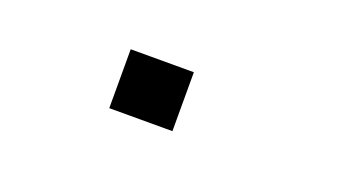

<svg xmlns="http://www.w3.org/2000/svg" viewBox="-28 -276 597 340"><g transform="rotate(20 270.0 -105.5)"><path d="M179 -161H298V-50H179Z"/></g></svg>

Font: IBM 3270
Style: Regular
Weight: 400
Monospace: yes
Version: Version 2.3.1